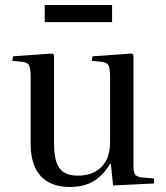

<svg xmlns="http://www.w3.org/2000/svg" viewBox="-20 -730 662 764"><path d="M258 14Q182 14 142 -29.5Q102 -73 102 -157V-422Q102 -457 96 -469.5Q90 -482 68 -484L29 -488L32 -506L188 -517L195 -512V-161Q195 -115 204 -86.5Q213 -58 234 -44.5Q255 -31 290 -31Q329 -31 358 -46.5Q387 -62 402.5 -91.5Q418 -121 418 -163V-422Q418 -457 412 -469.5Q406 -482 384 -484L345 -488L348 -506L504 -517L511 -512V-69Q511 -45 517.5 -36Q524 -27 543 -24L593 -20V0L430 8L421 -79H419Q398 -45 374 -24.5Q350 -4 321.5 5Q293 14 258 14ZM158 -642V-710H426V-642Z"/></svg>

Font: Literata 60pt
Style: Regular
Weight: 400
Designer: Latin by Veronika Burian and Jose Scaglione. Greek by Irene Vlachou. Cyrillic by Vera Evstafieva.
Foundry: TypeTogether
Version: Version 3.002